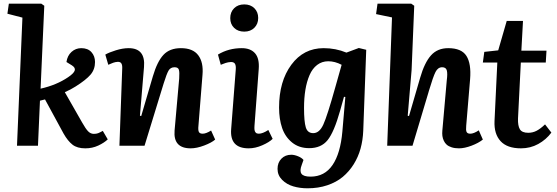

<svg xmlns="http://www.w3.org/2000/svg" viewBox="-20 -787 3009 1037"><path d="M101.1 -691.9 20 -712.9 27.8 -767.1H203.1L219.2 -755.9L199.2 -308.1Q285.6 -327.6 348.1 -370.1Q378.4 -390.6 383.5 -405.8Q388.7 -420.9 368.2 -434.1L338.9 -452.1Q343.8 -486.3 366.2 -506.6Q388.7 -526.9 418.9 -526.9Q454.6 -526.9 473.9 -505.4Q493.2 -483.9 493.2 -452.1Q493.2 -412.1 469 -383.8Q444.8 -355.5 388.2 -319.8Q362.3 -303.2 330.1 -289.1L423.8 -125Q442.4 -91.8 455.8 -77.9Q469.2 -64 486.8 -64Q500.5 -64 510 -67.6Q519.5 -71.3 535.2 -80.1L562 -34.2Q542.5 -15.6 510.5 -0.7Q478.5 14.2 440.9 14.2Q397 14.2 371.6 -5.6Q346.2 -25.4 323.2 -65.9L223.1 -250L195.8 -243.2L185.1 0H71.8Z M1142.1 -33.2Q1123.5 -16.6 1083 -1.2Q1042.5 14.2 1009.8 14.2Q915 14.2 922.9 -82L947.8 -362.8Q950.2 -397.5 946 -410.6Q941.9 -423.8 922.9 -423.8Q900.9 -423.8 890.4 -405.8Q879.9 -387.7 864.3 -337.4Q861.3 -328.1 859.9 -323.2L760.7 0H625L640.1 -417Q641.1 -435.1 635.7 -444.1Q630.4 -453.1 616.7 -453.1Q610.4 -453.1 603 -451.4Q595.7 -449.7 591.1 -448Q586.4 -446.3 577.4 -442.4Q568.4 -438.5 564.9 -437L548.8 -492.2Q568.8 -503.9 606 -515.4Q643.1 -526.9 674.8 -526.9Q766.6 -526.9 757.8 -424.8L735.8 -162.1L742.7 -160.2L805.7 -375Q829.1 -454.6 862.8 -490.7Q896.5 -526.9 957 -526.9Q1022 -526.9 1050.8 -488.5Q1079.6 -450.2 1073.7 -382.8L1051.8 -107.9Q1049.3 -84.5 1054 -74.7Q1058.6 -64.9 1074.7 -64.9Q1092.8 -64.9 1120.1 -82Z M1223.6 -689Q1223.6 -721.7 1244.4 -742.4Q1265.1 -763.2 1299.3 -763.2Q1333 -763.2 1353.8 -742.7Q1374.5 -722.2 1374.5 -689.9Q1374.5 -657.7 1353.8 -637Q1333 -616.2 1299.3 -616.2Q1265.1 -616.2 1244.4 -636.5Q1223.6 -656.7 1223.6 -689ZM1253.4 -412.1Q1254.9 -432.1 1249.3 -442.1Q1243.7 -452.1 1227.5 -452.1Q1220.7 -452.1 1212.2 -450.4Q1203.6 -448.7 1199 -447Q1194.3 -445.3 1184.6 -441.7Q1174.8 -438 1172.4 -437L1157.2 -492.2Q1214.4 -526.9 1285.6 -526.9Q1333.5 -526.9 1357.7 -499Q1381.8 -471.2 1377.4 -414.1L1354.5 -107.9Q1353.5 -93.8 1354.7 -85Q1356 -76.2 1361.3 -70.6Q1366.7 -64.9 1377.4 -64.9Q1398.9 -64.9 1429.2 -85L1452.6 -37.1Q1434.6 -19 1396.7 -2.4Q1358.9 14.2 1323.2 14.2Q1220.2 14.2 1228.5 -89.8Z M1845.2 -263.2 1837.9 -264.2 1816.9 -189Q1784.2 -73.2 1749.3 -30Q1714.4 13.2 1649.9 13.2Q1595.2 13.2 1557.6 -17.3Q1520 -47.9 1503.7 -95.9Q1487.3 -144 1487.3 -206.1Q1487.3 -347.7 1553.5 -437.3Q1619.6 -526.9 1728 -526.9Q1793 -526.9 1851.1 -502.9L1918 -527.8L1958 -518.1L1941.9 -81.1Q1939.9 -30.3 1927.5 15.1Q1915 60.5 1890.4 100.1Q1865.7 139.6 1831.1 168.5Q1796.4 197.3 1747.8 213.6Q1699.2 230 1641.1 230Q1599.6 230 1564 219.5Q1528.3 209 1503.7 184.3Q1479 159.7 1479 125Q1479 91.3 1499.8 70.1Q1520.5 48.8 1553.2 48.8Q1569.8 48.8 1590.1 57.1Q1610.4 65.4 1619.1 77.1L1609.9 103Q1597.2 135.7 1608.2 151.4Q1619.1 167 1657.2 167Q1733.4 167 1776.1 104.2Q1818.8 41.5 1829.1 -76.2ZM1671.9 -67.9Q1705.1 -67.9 1726.3 -114.3Q1747.6 -160.6 1791 -315.9L1825.2 -437Q1789.1 -456.1 1752.9 -456.1Q1718.8 -456.1 1692.9 -436.3Q1667 -416.5 1651.9 -381.3Q1636.7 -346.2 1629.4 -301.8Q1622.1 -257.3 1622.1 -204.1Q1622.1 -130.4 1631.6 -99.1Q1641.1 -67.9 1671.9 -67.9Z M2587.9 -33.2Q2564.9 -14.6 2526.9 -0.2Q2488.8 14.2 2459 14.2Q2436.5 14.2 2419.7 8.8Q2402.8 3.4 2392.8 -5.4Q2382.8 -14.2 2377 -26.9Q2371.1 -39.6 2369.4 -52.7Q2367.7 -65.9 2369.1 -81.1L2393.1 -354Q2397.9 -389.2 2393.3 -406.5Q2388.7 -423.8 2368.2 -423.8Q2345.2 -423.8 2332.3 -398.4Q2319.3 -373 2296.4 -295.9Q2294.9 -290 2293.9 -287.1L2208 0H2071.3L2097.2 -692.9L2011.2 -710.9L2019 -767.1H2201.2L2217.3 -755.9L2203.1 -409.2L2182.1 -162.1L2189 -160.2L2249 -366.2Q2272.9 -449.2 2307.9 -488Q2342.8 -526.9 2400.9 -526.9Q2472.7 -526.9 2499.3 -484.9Q2525.9 -442.9 2519 -358.9L2498 -107.9Q2495.6 -84 2500 -74.5Q2504.4 -64.9 2520 -64.9Q2538.6 -64.9 2565.9 -83Z M2595.7 -506.8 2670.9 -515.1 2716.8 -673.8H2804.7L2795.9 -513.2H2931.6L2927.7 -449.2H2793L2777.8 -147Q2776.4 -107.9 2787.8 -88.9Q2799.3 -69.8 2833 -69.8Q2857.4 -69.8 2878.4 -80.8Q2899.4 -91.8 2923.8 -115.2L2958 -70.8Q2929.7 -32.7 2887.2 -9.3Q2844.7 14.2 2793.9 14.2Q2719.2 14.2 2683.6 -24.7Q2647.9 -63.5 2650.9 -132.8L2666 -449.2H2587.9Z"/></svg>

Font: Literata Book
Style: Bold Italic
Weight: 700
Italic angle: -3°
Designer: Latin by Veronika Burian and Jose Scaglione. Greek by Irene Vlachou. Cyrillic by Vera Evstafieva
Foundry: TypeTogether
Version: Version 1.003;PS 001.003;hotconv 1.0.88;makeotf.lib2.5.64775